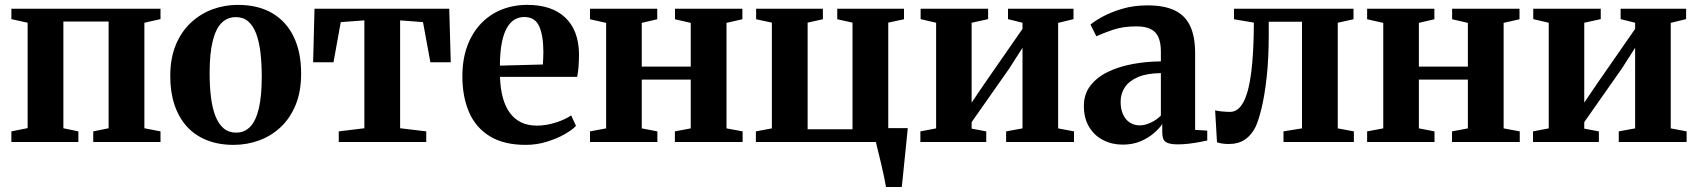

<svg xmlns="http://www.w3.org/2000/svg" viewBox="-20 -568 6792 768"><path d="M25.5 0V-42.5L90.5 -55.5V-477L25.5 -491.5V-533H622V-491.5L557.5 -477V-55L622 -42.5V0H353V-42.5L414.5 -55V-482H233.5V-55L293.5 -42.5V0Z M661 -263Q661 -335 683.2 -388.5Q705.5 -442 743.8 -477.5Q782 -513 830.2 -530.8Q878.5 -548.5 931 -548.5Q1013 -548.5 1069.5 -515Q1126 -481.5 1155.2 -420.2Q1184.5 -359 1184.5 -274Q1184.5 -201 1162.2 -147.5Q1140 -94 1102 -58.8Q1064 -23.5 1015.5 -6Q967 11.5 914.5 11.5Q854 11.5 806.8 -7.5Q759.5 -26.5 727.2 -62.2Q695 -98 678 -148.8Q661 -199.5 661 -263ZM924.5 -37.5Q958.5 -37.5 981.2 -61.5Q1004 -85.5 1015.5 -135Q1027 -184.5 1027 -261Q1027 -314.5 1021.8 -358.2Q1016.5 -402 1004.5 -433.8Q992.5 -465.5 972.8 -482.5Q953 -499.5 923.5 -499.5Q889 -499.5 865.8 -475.8Q842.5 -452 830.5 -402.5Q818.5 -353 818.5 -275.5Q818.5 -222 824 -178.2Q829.5 -134.5 842 -103Q854.5 -71.5 874.8 -54.5Q895 -37.5 924.5 -37.5Z M1335 0V-42.5L1437.5 -55V-486.5L1343 -479.5L1314 -319H1232.5L1238 -533H1777L1783 -319H1701.5L1672 -479.5L1580.5 -486.5V-55L1685 -42.5V0Z M2083 11.5Q1995.5 11.5 1939.2 -23Q1883 -57.5 1856.2 -119.2Q1829.5 -181 1829.5 -263Q1829.5 -330 1848.8 -382.8Q1868 -435.5 1902.8 -472.5Q1937.5 -509.5 1985 -529Q2032.5 -548.5 2089 -548.5Q2187 -548.5 2240.5 -498.2Q2294 -448 2296 -354.5Q2296 -322 2294 -298.8Q2292 -275.5 2288.5 -260.5H1980Q1981.5 -213 1991.5 -176.8Q2001.5 -140.5 2020 -115.8Q2038.5 -91 2065.2 -78.2Q2092 -65.5 2128 -65.5Q2164.5 -65.5 2203.5 -78Q2242.5 -90.5 2264.5 -106.5L2284 -64.5Q2268.5 -48 2237.5 -30.5Q2206.5 -13 2166.2 -0.8Q2126 11.5 2083 11.5ZM1979.5 -305.5 2151.5 -310Q2152.5 -322.5 2152.8 -334.8Q2153 -347 2153.5 -359.5Q2153.5 -425.5 2136.8 -462.8Q2120 -500 2077 -500Q2056 -500 2038.5 -489.8Q2021 -479.5 2007.8 -456.8Q1994.5 -434 1987.2 -396.8Q1980 -359.5 1979.5 -305.5Z M2340 0V-42.5L2404.5 -54.5V-476.5L2340 -491V-533H2609V-491L2547 -476.5V-301.5H2743V-476.5L2680 -491V-533H2949.5V-491L2886 -476.5V-54.5L2950.5 -42.5V0H2679.5V-42.5L2743 -54.5V-249.5H2547V-54.5L2609.5 -42.5V0Z M3524 180Q3521 162 3515.8 137Q3510.5 112 3504.2 85.5Q3498 59 3492.2 36.2Q3486.5 13.5 3483.5 0H3003.5V-42.5L3067.5 -54.5V-477.5L3004.5 -491V-533H3271.5V-491L3210.5 -477.5V-51H3390V-477.5L3329 -491V-533H3596V-491L3533 -477.5V-55.5H3611Q3609.5 -38 3607 -14Q3604.5 10 3601.8 37.5Q3599 65 3596.2 91.8Q3593.5 118.5 3591.2 141.5Q3589 164.5 3587 180Z M3661.5 0V-42.5L3724.5 -54.5V-477L3662.5 -491.5V-533H3932.5V-491.5L3866.5 -477V-157.5L3919 -235L4070 -452.5V-477L4012 -491.5V-533H4274V-491.5L4212.5 -476.5V-54.5L4276 -42.5V0H4004.5V-42.5L4070 -54.5V-377L4017 -294L3866.5 -79.5V-53.5L3925 -42.5V0Z M4471 10.5Q4428 10.5 4392.8 -7.5Q4357.5 -25.5 4336.5 -60.2Q4315.5 -95 4315.5 -144.5Q4315.5 -191.5 4341.5 -225.2Q4367.5 -259 4411.2 -280.2Q4455 -301.5 4510 -311.8Q4565 -322 4623.5 -322.5V-362Q4623.5 -395 4614.5 -417.2Q4605.5 -439.5 4584.2 -451Q4563 -462.5 4525 -462.5Q4471 -462.5 4430 -448.2Q4389 -434 4365.5 -423L4342 -469.5Q4356.5 -482.5 4389 -500.5Q4421.5 -518.5 4467.8 -532.5Q4514 -546.5 4570 -546.5Q4637.5 -546.5 4679.5 -526Q4721.5 -505.5 4741 -463.2Q4760.5 -421 4760.5 -355V-48.5L4809 -45.5V-6Q4798 -3.5 4778.2 0.2Q4758.5 4 4735.5 6.8Q4712.5 9.5 4691 9.5Q4658 9.5 4643.5 0.2Q4629 -9 4629 -38.5V-72Q4618.5 -55.5 4596.2 -36Q4574 -16.5 4542.5 -3Q4511 10.5 4471 10.5ZM4538.5 -66.5Q4559.5 -66.5 4583.2 -77.5Q4607 -88.5 4623.5 -106V-275.5Q4568.5 -275 4532.8 -260Q4497 -245 4479.8 -219.5Q4462.5 -194 4462.5 -161Q4462.5 -131.5 4472.2 -110.2Q4482 -89 4499.2 -77.8Q4516.5 -66.5 4538.5 -66.5Z M4895 8Q4879.5 8 4867.8 6Q4856 4 4848 1L4840.5 -126.5Q4850.5 -124 4867.8 -122.2Q4885 -120.5 4900.5 -120.5Q4932.5 -120.5 4953.5 -159.2Q4974.5 -198 4984.8 -277.2Q4995 -356.5 4995.5 -477.5L4916 -491V-533H5394V-491L5331 -477V-54.5L5395.5 -42.5V0H5114V-42.5L5188 -54.5V-481H5055V-432.5Q5055 -331.5 5046.5 -257.2Q5038 -183 5026 -134.2Q5014 -85.5 5002.5 -61Q4986 -27.5 4959.8 -9.8Q4933.5 8 4895 8Z M5448.5 0V-42.5L5513 -54.5V-476.5L5448.5 -491V-533H5717.5V-491L5655.5 -476.5V-301.5H5851.5V-476.5L5788.5 -491V-533H6058V-491L5994.5 -476.5V-54.5L6059 -42.5V0H5788V-42.5L5851.5 -54.5V-249.5H5655.5V-54.5L5718 -42.5V0Z M6112 0V-42.5L6175 -54.5V-477L6113 -491.5V-533H6383V-491.5L6317 -477V-157.5L6369.5 -235L6520.5 -452.5V-477L6462.5 -491.5V-533H6724.5V-491.5L6663 -476.5V-54.5L6726.5 -42.5V0H6455V-42.5L6520.5 -54.5V-377L6467.5 -294L6317 -79.5V-53.5L6375.5 -42.5V0Z"/></svg>

Font: Merriweather 72pt
Style: Bold
Weight: 700
Version: Version 2.100